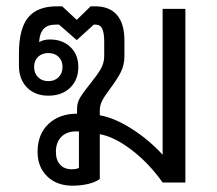

<svg xmlns="http://www.w3.org/2000/svg" viewBox="-20 -578 687 608"><path d="M99 -97Q99 -153 133.5 -185.5Q168 -218 224 -218V-234Q224 -253 234 -269.5Q244 -286 265 -312Q287 -339 298.5 -358.5Q310 -378 310 -401V-446Q310 -473 304 -486.5Q298 -500 283 -500H277L223 -451L167 -500H155Q107 -500 104 -446L105 -445Q118 -453 138 -453Q178 -453 203 -429Q228 -405 228 -366Q228 -325 202 -300Q176 -275 133 -275Q91 -275 65.5 -301Q40 -327 40 -370V-409Q40 -487 69 -522.5Q98 -558 160 -558H177L223 -515L267 -558H281Q327 -558 350.5 -530.5Q374 -503 374 -450V-401Q374 -372 362.5 -349.5Q351 -327 330 -299Q312 -275 304 -260Q296 -245 296 -228V-213Q342 -205 396.5 -170.5Q451 -136 495 -88V-550H567V0H495Q452 -61 397 -103Q342 -145 296 -153V-11Q282 -1 259 4.5Q236 10 209 10Q160 10 129.5 -19.5Q99 -49 99 -97ZM178 -366Q178 -386 165.5 -398Q153 -410 133 -410Q113 -410 100.5 -398Q88 -386 88 -366Q88 -346 100.5 -333.5Q113 -321 133 -321Q153 -321 165.5 -333.5Q178 -346 178 -366ZM230 -47V-162H222Q191 -162 174 -144.5Q157 -127 157 -97Q157 -71 170.5 -56.5Q184 -42 207 -42Q225 -42 230 -47Z"/></svg>

Font: Stavian Regular
Style: Regular
Weight: 400
Version: Version 1.000; ttfautohint (v1.6)